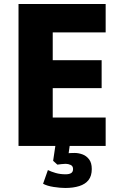

<svg xmlns="http://www.w3.org/2000/svg" viewBox="-20 -725 612 954"><path d="M72 0V-705H505V-564H242V-426H485V-287H242V-141H505V0ZM304 209Q280 209 247 204Q214 199 194 188L218 120Q234 128 256.5 134.5Q279 141 306 141Q324 141 333.5 135Q343 129 343 115Q343 100 331 94.5Q319 89 306 89Q299 89 285 90.5Q271 92 265 93L244 74L258 -20H329L317 65L286 44Q294 39 311.5 37Q329 35 351 35Q370 35 389.5 42Q409 49 422.5 66.5Q436 84 436 115Q436 149 420 169.5Q404 190 374 199.5Q344 209 304 209Z"/></svg>

Font: Nunito Sans 7pt Condensed Black
Style: Regular
Weight: 900
Width: 3
Designer: Vernon Adams
Foundry: Vernon Adams
Version: Version 3.101;gftools[0.9.27]